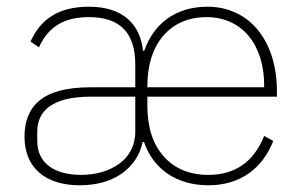

<svg xmlns="http://www.w3.org/2000/svg" viewBox="-20 -540 902 572"><path d="M250 -252C138 -252 91 -211 91 -148V-120C91 -53 143 -19 222 -19C266 -19 306 -31 335 -52C364 -73 383 -105 383 -148V-252ZM767 -280V-286C767 -347 750 -398 720 -434C690 -469 647 -489 596 -489C540 -489 497 -469 466 -433C435 -397 419 -345 419 -284V-280ZM600 -19C681 -19 736 -58 767 -135L794 -120C763 -40 697 12 601 12C504 12 436 -38 409 -117H405C397 -78 375 -46 343 -23C310 0 267 12 218 12C114 12 53 -41 53 -133C53 -177 66 -214 97 -240C128 -266 178 -280 250 -280H383V-348C383 -444 336 -489 245 -489C170 -489 124 -460 96 -399L71 -416C99 -479 150 -520 245 -520C349 -520 398 -465 406 -389H410C437 -468 502 -520 598 -520C659 -520 712 -495 748 -451C784 -407 805 -344 805 -268V-252H419V-225C419 -162 435 -111 467 -75C498 -39 543 -19 600 -19Z"/></svg>

Font: Plexus Sans ExtraLight
Style: Regular
Weight: 250
Version: Version 2.001;PS 002.001;hotconv 1.0.70;makeotf.lib2.5.58329